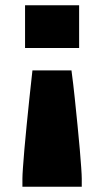

<svg xmlns="http://www.w3.org/2000/svg" viewBox="-20 -530 395 728"><path d="M65 178V147Q65 135 67 106Q69 77 72.5 36Q76 -5 81 -54.5Q86 -104 91.5 -157.5Q97 -211 103 -263H251Q258 -211 263.5 -157.5Q269 -104 274 -54.5Q279 -5 282.5 36Q286 77 288 106Q290 135 290 147V178ZM75 -348V-510H280V-348Z"/></svg>

Font: Saira SemiExpanded ExtraBold
Style: Regular
Weight: 800
Width: 6
Designer: Hector Gatti with collaboration of the Omnibus-Type team
Foundry: Omnibus-Type
Version: Version 1.101